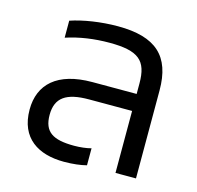

<svg xmlns="http://www.w3.org/2000/svg" viewBox="-87 -641 760 742"><g transform="rotate(15 293.0 -270.0)"><path d="M282 -480C399 -480 434 -449 434 -358V-316H257C117 -316 50 -252 50 -151C50 -36 128 10 230 10C266 10 297 6 320 0V-68C302 -63 276 -60 252 -60C167 -60 130 -83 130 -151C130 -220 171 -248 262 -248H434V0H516V-352C516 -489 449 -550 297 -550C229 -550 159 -539 109 -522V-454C164 -472 222 -480 282 -480Z"/></g></svg>

Font: Kanit Light
Style: Regular
Weight: 300
Designer: Katatrad Team
Foundry: CadsonDemak
Version: Version 1.000;PS 001.000;hotconv 1.0.88;makeotf.lib2.5.64775